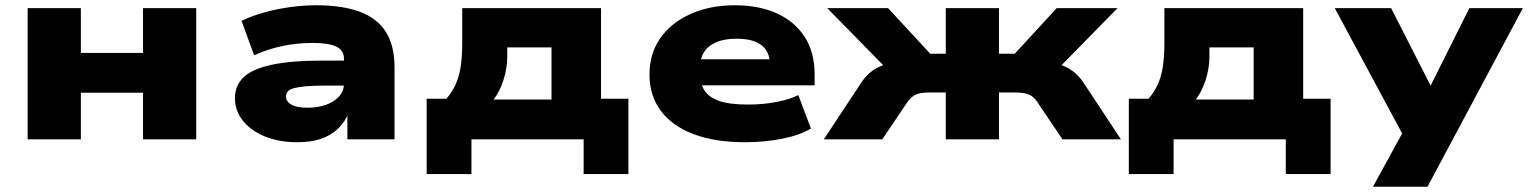

<svg xmlns="http://www.w3.org/2000/svg" viewBox="-20 -529 5802 729"><path d="M85 0V-498H287V-328H523V-498H725V0H523V-177H287V0Z M1109 11Q1039 11 985.5 -11Q932 -33 902 -71Q872 -109 872 -157Q872 -203 903.5 -234.5Q935 -266 1009 -282.5Q1083 -299 1210 -299H1308V-204H1214Q1171 -204 1142.5 -201.5Q1114 -199 1097 -194.5Q1080 -190 1073 -182Q1066 -174 1066 -162Q1066 -143 1086.5 -131.5Q1107 -120 1148 -120Q1186 -120 1217.5 -131Q1249 -142 1267.5 -163Q1286 -184 1286 -212V-305Q1286 -338 1257 -352Q1228 -366 1168 -366Q1109 -366 1053 -354.5Q997 -343 945 -319L897 -450Q937 -469 984 -482Q1031 -495 1081.5 -502Q1132 -509 1181 -509Q1280 -509 1346 -484.5Q1412 -460 1445 -408Q1478 -356 1478 -273V0H1299V-102L1305 -103Q1290 -66 1263.5 -40.5Q1237 -15 1199 -2Q1161 11 1109 11Z M1600 132V-154H1675Q1697 -180 1710 -208.5Q1723 -237 1729 -275Q1735 -313 1735 -365V-498H2262V-154H2366V132H2196V0H1770V132ZM1854 -151H2074V-349H1906V-314Q1906 -270 1891.5 -225Q1877 -180 1854 -151Z M2808 11Q2693 11 2611.5 -20.5Q2530 -52 2488 -109.5Q2446 -167 2446 -246Q2446 -324 2486 -382.5Q2526 -441 2600 -475Q2674 -509 2771 -509Q2862 -509 2930 -478Q2998 -447 3035.5 -388.5Q3073 -330 3073 -247V-205H2610V-304H2925L2904 -286Q2902 -334 2870.5 -358Q2839 -382 2777 -382Q2730 -382 2699 -368.5Q2668 -355 2652.5 -330Q2637 -305 2637 -269V-256Q2637 -216 2653 -188.5Q2669 -161 2708.5 -146.5Q2748 -132 2820 -132Q2878 -132 2929 -142Q2980 -152 3011 -168L3059 -41Q3018 -16 2951 -2.5Q2884 11 2808 11Z M3108 0 3252 -218Q3269 -243 3290 -258.5Q3311 -274 3337 -283Q3363 -292 3395 -295L3381 -233L3121 -498H3352L3512 -325H3571V-498H3773V-325H3833L3992 -498H4223L3963 -233L3949 -295Q3980 -292 4005.5 -283.5Q4031 -275 4053 -259Q4075 -243 4092 -218L4236 0H4014L3919 -141Q3909 -156 3897.5 -164Q3886 -172 3870 -175Q3854 -178 3832 -178H3773V0H3571V-178H3512Q3490 -178 3474 -175Q3458 -172 3446.5 -163.5Q3435 -155 3425 -141L3330 0Z M4266 132V-154H4341Q4363 -180 4376 -208.5Q4389 -237 4395 -275Q4401 -313 4401 -365V-498H4928V-154H5032V132H4862V0H4436V132ZM4520 -151H4740V-349H4572V-314Q4572 -270 4557.5 -225Q4543 -180 4520 -151Z M5193 180 5326 -63V19L5048 -498H5262L5425 -178H5399L5559 -498H5762L5400 180Z"/></svg>

Font: Nunito Sans 10pt Expanded Black
Style: Regular
Weight: 900
Width: 7
Designer: Vernon Adams
Foundry: Vernon Adams
Version: Version 3.101;gftools[0.9.27]